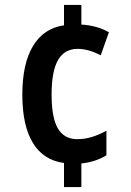

<svg xmlns="http://www.w3.org/2000/svg" viewBox="-20 -744 529 774"><path d="M308 -645Q372 -641 419 -614L386 -521Q337 -547 293 -547Q240 -547 214 -502Q188 -457 188 -363Q188 -269 213.5 -226Q239 -183 291 -183Q322 -183 351 -192Q380 -201 409 -217V-118Q365 -91 308 -85V10H238V-87Q155 -98 112.5 -168Q70 -238 70 -362Q70 -487 113 -558.5Q156 -630 238 -642V-724H308Z"/></svg>

Font: Noto Sans Myanmar Condensed SemiBold
Style: Regular
Weight: 600
Width: 3
Designer: Monotype Design Team
Foundry: Monotype Imaging Inc.
Version: Version 2.107; ttfautohint (v1.8.4.7-5d5b)